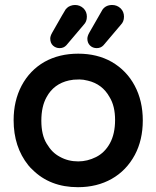

<svg xmlns="http://www.w3.org/2000/svg" viewBox="-20 -737 634 778"><path d="M183.6 -581.1Q183.6 -590.8 191.4 -604.5Q244.1 -697.3 246.1 -699.2Q248 -701.2 252.4 -705.6Q256.8 -710 265.6 -713.4Q274.4 -716.8 284.2 -716.8Q303.7 -716.8 318.4 -703.1Q332 -689.5 332 -669.4Q332 -649.4 319.3 -636.7L249 -553.7Q238.3 -542 221.7 -542Q206.1 -542 194.8 -552.2Q183.6 -562.5 183.6 -581.1ZM334 -580.1Q334 -590.8 341.8 -604.5Q394.5 -696.3 395.5 -698.2Q409.2 -716.8 434.6 -716.8Q454.1 -716.8 468.8 -703.1Q482.4 -689.5 482.4 -669.4Q482.4 -649.4 469.7 -636.7L399.4 -553.7Q388.7 -542 372.1 -542Q355.5 -542 344.7 -552.7Q334 -563.5 334 -580.1ZM94.7 -67.4Q35.2 -141.6 35.2 -250Q35.2 -328.1 67.4 -389.6Q100.6 -452.1 160.2 -486.3Q219.7 -519.5 296.9 -519.5Q374 -519.5 432.6 -486.3Q493.2 -451.2 525.9 -389.6Q558.6 -328.1 558.6 -249Q558.6 -169.9 526.4 -109.4Q492.2 -45.9 432.6 -12.2Q373 21.5 295.9 21.5Q182.6 21.5 111.3 -49.8Q102.5 -57.6 94.7 -67.4ZM423.8 -343.8Q394.5 -396.5 335.9 -410.2Q317.4 -415 302.2 -415Q287.1 -415 278.3 -414.1Q269.5 -413.1 259.8 -411.1Q198.2 -397.5 168.9 -343.8Q147.5 -305.7 147.5 -248Q147.5 -190.4 168.9 -155.3Q180.7 -135.7 193.4 -123Q206.1 -110.4 222.7 -101.6Q255.9 -83 296.9 -83Q334 -83 369.1 -100.6Q404.3 -118.2 425.3 -156.2Q446.3 -194.3 446.3 -251Q446.3 -307.6 423.8 -343.8Z"/></svg>

Font: FakePearl
Style: SemiBold
Weight: 400
Version: Version 1.2